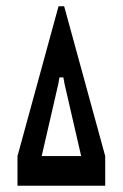

<svg xmlns="http://www.w3.org/2000/svg" viewBox="-20 -595 393 615"><path d="M36 0H317V-95L185.5 -575H167.5L36 -95ZM113.5 -95 166.5 -325 170.5 -347H183L187 -325L240 -95Z"/></svg>

Font: League Gothic SemiCondensed
Style: Regular
Weight: 400
Width: 4
Designer: The League of Moveable Type
Version: Version 1.600; ttfautohint (v1.8.3)